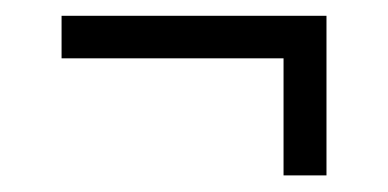

<svg xmlns="http://www.w3.org/2000/svg" viewBox="-20 -492 479 237"><path d="M330 -275.5V-420H56V-472.5H383V-275.5Z"/></svg>

Font: Big Shoulders Stencil Text Thin Light
Style: Regular
Weight: 300
Version: Version 2.001